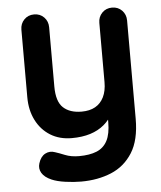

<svg xmlns="http://www.w3.org/2000/svg" viewBox="-53 -581 692 827"><g transform="rotate(-5 293.5 -167.5)"><path d="M462 -535Q488 -535 505 -517.5Q522 -500 522 -474V-49Q522 43 487.5 97.5Q453 152 395 176Q337 200 265 200Q233 200 197 195Q161 190 138 180Q108 167 96.5 147.5Q85 128 92 106Q101 77 121 66.5Q141 56 163 64Q179 69 205 79.5Q231 90 265 90Q311 90 341.5 77.5Q372 65 387.5 35.5Q403 6 403 -45V-112L424 -88Q407 -55 381.5 -33.5Q356 -12 321 -1Q286 10 241 10Q188 10 148.5 -14.5Q109 -39 87 -82.5Q65 -126 65 -182V-474Q65 -500 82 -517.5Q99 -535 125 -535Q151 -535 168 -517.5Q185 -500 185 -474V-218Q185 -153 213.5 -126.5Q242 -100 293 -100Q328 -100 352 -113.5Q376 -127 389 -153.5Q402 -180 402 -218V-474Q402 -500 419 -517.5Q436 -535 462 -535Z"/></g></svg>

Font: zvoove
Style: Bold
Weight: 700
Designer: Vernon Adams (Nunito) & Andrew Paglinawan (Quicksand)
Foundry: zvoove
Version: Version 3.006